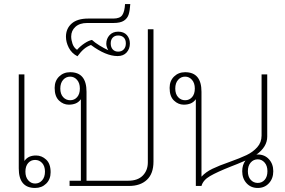

<svg xmlns="http://www.w3.org/2000/svg" viewBox="-20 -922 1415 952"><path d="M73 -87V-553H101V-124Q112 -139 126 -145Q140 -151 159 -151Q187 -151 209 -130.5Q231 -110 231 -68Q231 -33 209 -11.5Q187 10 154 10Q73 10 73 -87ZM203 -71Q203 -98 189 -113.5Q175 -129 154 -129Q133 -129 119.5 -113.5Q106 -98 106 -71Q106 -44 120 -28Q134 -12 154 -12Q175 -12 189 -28Q203 -44 203 -71Z M325 -26H381V-430Q370 -415 355 -409Q340 -403 321 -403Q294 -403 272.5 -423.5Q251 -444 251 -486Q251 -521 273 -542.5Q295 -564 328 -564Q409 -564 409 -467V-26H616Q663 -26 688 -51.5Q713 -77 713 -117V-777H741V-121Q741 -61 708.5 -30.5Q676 0 620 0H325ZM376 -483Q376 -510 362 -526Q348 -542 328 -542Q307 -542 293 -526Q279 -510 279 -483Q279 -456 293 -440.5Q307 -425 328 -425Q349 -425 362.5 -440.5Q376 -456 376 -483Z M307 -740Q307 -780 335 -805Q363 -830 418 -830H542Q575 -830 586.5 -847.5Q598 -865 600 -902H626Q624 -870 618 -850.5Q612 -831 594.5 -819.5Q577 -808 542 -808H412Q375 -808 354 -789Q333 -770 333 -741Q333 -724 339.5 -705Q346 -686 362 -675Q379 -694 399.5 -707.5Q420 -721 436 -724Q450 -711 472.5 -697Q495 -683 517 -673Q507 -690 507 -705Q507 -730 523 -747.5Q539 -765 566 -765Q594 -765 609 -748Q624 -731 624 -706Q624 -680 608 -662Q592 -644 563 -644Q505 -644 431 -699Q412 -692 396.5 -679Q381 -666 364 -643Q335 -658 321 -685.5Q307 -713 307 -740ZM604 -707Q604 -726 593.5 -736Q583 -746 566 -746Q549 -746 539 -735.5Q529 -725 529 -707Q529 -688 539 -677Q549 -666 566 -666Q583 -666 593.5 -677Q604 -688 604 -707Z M1181 -73Q1181 -104 1197 -126Q1180 -118 1157 -109Q1134 -100 1124 -96Q1056 -69 1021.5 -49Q987 -29 979 0H951V-430Q940 -415 925 -409Q910 -403 891 -403Q864 -403 842.5 -423.5Q821 -444 821 -486Q821 -521 843 -542.5Q865 -564 898 -564Q979 -564 979 -467V-46Q1000 -69 1033 -85Q1066 -101 1118 -119Q1171 -138 1202.5 -153Q1234 -168 1255.5 -192Q1277 -216 1277 -250V-553H1305V-244Q1305 -194 1251 -155L1258 -156Q1292 -156 1313.5 -132.5Q1335 -109 1335 -73Q1335 -37 1313.5 -13.5Q1292 10 1258 10Q1224 10 1202.5 -13.5Q1181 -37 1181 -73ZM946 -483Q946 -510 932 -526Q918 -542 898 -542Q877 -542 863 -526Q849 -510 849 -483Q849 -456 863 -440.5Q877 -425 898 -425Q919 -425 932.5 -440.5Q946 -456 946 -483ZM1306 -73Q1306 -100 1292 -116Q1278 -132 1258 -132Q1237 -132 1223 -116Q1209 -100 1209 -73Q1209 -46 1223 -30.5Q1237 -15 1258 -15Q1279 -15 1292.5 -30.5Q1306 -46 1306 -73Z"/></svg>

Font: Trirong Thin
Style: Regular
Weight: 250
Designer: Katatrad Team
Foundry: CadsonDemak
Version: Version 1.001